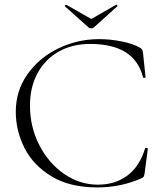

<svg xmlns="http://www.w3.org/2000/svg" viewBox="-20 -807 709 839"><path d="M591 -599Q599 -594 601.5 -589.5Q604 -585 605 -575L616 -470Q616 -467 611 -466.5Q606 -466 605 -469Q569 -615 374 -615Q296 -615 236.5 -581.5Q177 -548 144 -487Q111 -426 111 -346Q111 -252 152 -172.5Q193 -93 261 -46.5Q329 0 408 0Q482 0 535.5 -39Q589 -78 614 -158Q614 -161 618 -161Q621 -161 623.5 -160Q626 -159 626 -157L612 -50Q610 -38 607.5 -34.5Q605 -31 596 -27Q507 12 405 12Q285 12 205 -36.5Q125 -85 87 -160.5Q49 -236 49 -319Q49 -410 100 -482.5Q151 -555 235 -595.5Q319 -636 413 -636Q462 -636 511.5 -626Q561 -616 591 -599ZM264 -779 263 -781Q263 -783 266 -785Q269 -787 270 -786L379 -724L487 -786L489 -787Q491 -787 492.5 -783.5Q494 -780 492 -779L390 -687Q386 -683 379 -683Q371 -683 367 -687Z"/></svg>

Font: Cormorant Infant Light
Style: Regular
Weight: 300
Designer: Christian Thalmann (Catharsis Fonts)
Version: Version 3.000